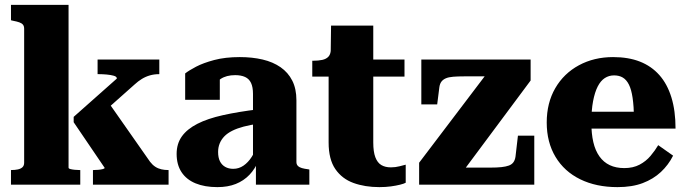

<svg xmlns="http://www.w3.org/2000/svg" viewBox="-20 -757 2816 787"><path d="M671 0H361V-60H364Q373 -60 383.5 -61Q394 -62 401.5 -64Q409 -66 409 -69L282 -256V-278L459 -435Q459 -443 446.5 -446.5Q434 -450 417.5 -451.5Q401 -453 387 -453H380V-513H633V-453H631Q612 -453 594.5 -448Q577 -443 561.5 -433.5Q546 -424 532 -411L379 -275L415 -351L595 -94Q605 -81 616.5 -73.5Q628 -66 641.5 -63Q655 -60 669 -60H671ZM261 -737V-70Q261 -66 268.5 -64Q276 -62 287 -61Q298 -60 306 -60H309V0H25V-60H26Q41 -60 53 -62.5Q65 -65 72 -71.5Q79 -78 79 -90V-639Q79 -650 74 -656Q69 -662 59 -665.5Q49 -669 33 -672L25 -674V-737Z M1039 -309V-250Q1005 -245 978.5 -238Q952 -231 932 -221Q912 -211 899.5 -198Q887 -185 880.5 -169Q874 -153 874 -134Q874 -111 881.5 -96Q889 -81 903 -73Q917 -65 936 -65Q959 -65 978 -78Q997 -91 1011.5 -113.5Q1026 -136 1038 -168L1040 -100Q1026 -65 1002.5 -40.5Q979 -16 946.5 -3Q914 10 871 10Q819 10 781.5 -5.5Q744 -21 724 -51.5Q704 -82 704 -126Q704 -168 725.5 -198Q747 -228 789 -249.5Q831 -271 894 -285Q957 -299 1039 -309ZM1029 0V-99L1017 -97V-372Q1017 -400 1009 -417Q1001 -434 984.5 -441.5Q968 -449 944 -449Q908 -449 884.5 -433.5Q861 -418 848 -396Q840 -406 839 -415Q838 -424 842.5 -432.5Q847 -441 857 -447Q867 -453 881 -455V-348H739V-456Q754 -468 783.5 -483.5Q813 -499 858 -511Q903 -523 963 -523Q1014 -523 1056.5 -513Q1099 -503 1130 -481.5Q1161 -460 1178 -426.5Q1195 -393 1195 -346V-93Q1195 -83 1201 -77Q1207 -71 1217.5 -68Q1228 -65 1244 -63L1248 -62V0Z M1260 -443V-508H1263Q1285 -508 1301 -511.5Q1317 -515 1326 -524.5Q1335 -534 1336 -552L1433 -513H1638V-443ZM1510 -173Q1510 -135 1518.5 -112.5Q1527 -90 1543 -80.5Q1559 -71 1582 -71Q1601 -71 1618 -75.5Q1635 -80 1643 -82V-8Q1636 -4 1620 0Q1604 4 1582.5 7Q1561 10 1535 10Q1476 10 1429 -7Q1382 -24 1354.5 -64Q1327 -104 1327 -173V-494L1335 -502L1337 -652H1510Z M1870 -44 1854 -70H1990Q2017 -70 2035.5 -72Q2054 -74 2066 -78.5Q2078 -83 2084.5 -92Q2091 -101 2093 -115L2103 -201H2170V0H1698V-90L1987 -471L2038 -444H1883Q1857 -444 1838 -442.5Q1819 -441 1807.5 -436Q1796 -431 1789.5 -422.5Q1783 -414 1781 -400L1772 -329H1707V-513H2155V-427Z M2404 -254Q2404 -209 2412 -174.5Q2420 -140 2437 -116Q2454 -92 2479.5 -80Q2505 -68 2539 -68Q2575 -68 2601.5 -82Q2628 -96 2646.5 -118Q2665 -140 2678 -162L2739 -119Q2720 -81 2689 -52Q2658 -23 2614.5 -6.5Q2571 10 2511 10Q2424 10 2358.5 -22Q2293 -54 2257 -114Q2221 -174 2221 -255Q2221 -335 2256 -395.5Q2291 -456 2353 -489.5Q2415 -523 2493 -523Q2556 -523 2603 -504.5Q2650 -486 2682.5 -449.5Q2715 -413 2732 -358Q2749 -303 2749 -230H2377V-299H2601L2579 -271Q2578 -322 2573 -356Q2568 -390 2558 -410Q2548 -430 2533 -439Q2518 -448 2497 -448Q2476 -448 2459 -437Q2442 -426 2430 -402.5Q2418 -379 2411 -342.5Q2404 -306 2404 -254Z"/></svg>

Font: Roboto Serif 36pt
Style: Bold
Weight: 700
Version: Version 1.008